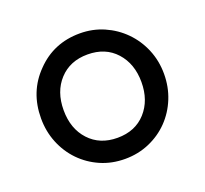

<svg xmlns="http://www.w3.org/2000/svg" viewBox="-94 -600 767 719"><g transform="rotate(-20 290.0 -240.0)"><path d="M115 -417Q185 -490 290 -490Q341 -490 385.5 -470.5Q430 -451 463.5 -417Q497 -383 516 -337.5Q535 -292 535 -240Q535 -188 516.5 -142.5Q498 -97 465 -63Q432 -29 387 -9.5Q342 10 290 10Q237 10 192.5 -9.5Q148 -29 115 -63Q82 -97 63.5 -142.5Q45 -188 45 -240Q45 -346 115 -417ZM290 -406Q220 -406 177.5 -360Q135 -314 135 -240Q135 -166 177.5 -120Q220 -74 290 -74Q361 -74 403 -120.5Q445 -167 445 -240Q445 -313 403 -359.5Q361 -406 290 -406Z"/></g></svg>

Font: Baumans
Style: Regular
Weight: 400
Designer: Henadij Zarechnjuk
Foundry: Cyreal (www.cyreal.org)
Version: Version 001.002